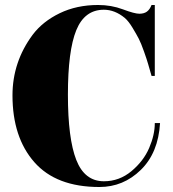

<svg xmlns="http://www.w3.org/2000/svg" viewBox="-20 -739 691 769"><path d="M396 -13Q458 -13 506.5 -53.5Q555 -94 577.5 -146.5Q600 -199 600 -246H621Q614 -127 544 -58.5Q474 10 378 10Q205 10 117.5 -89.5Q30 -189 30 -357Q30 -491 111 -600Q151 -653 219 -686Q287 -719 373 -719Q426 -719 472.5 -701.5Q519 -684 538 -684Q557 -684 568.5 -692.5Q580 -701 587 -719H600V-435H587Q577 -469 573 -483.5Q569 -498 557 -532Q545 -566 536 -583.5Q527 -601 511 -627.5Q495 -654 480 -667Q440 -700 396 -700Q319 -700 285.5 -618Q252 -536 252 -360Q252 -184 285.5 -98.5Q319 -13 396 -13Z"/></svg>

Font: Elsie Black
Style: Regular
Weight: 900
Designer: Alejandro Inler
Foundry: Alejandro Inler
Version: 1.002